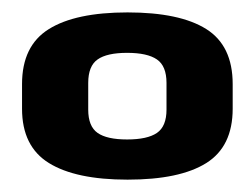

<svg xmlns="http://www.w3.org/2000/svg" viewBox="-20 -704 406 311"><path d="M186.6 -413Q271.1 -413 314 -439.8Q356.9 -466.6 356.9 -527.9V-567.8Q356.9 -630.1 314 -657Q271.1 -683.9 186.6 -683.9Q102.2 -683.9 59 -656.8Q15.7 -629.8 15.7 -567.8V-527.9Q15.7 -466.9 59.1 -440Q102.6 -413 186.6 -413ZM185.9 -478.1Q153.2 -478.1 138.1 -488.7Q122.9 -499.3 122.9 -526.4V-569.7Q122.9 -597.1 138.1 -607.7Q153.2 -618.4 185.9 -618.4Q218.7 -618.4 234.2 -607.7Q249.7 -597.1 249.7 -569.7V-526.4Q249.7 -499.3 234.2 -488.7Q218.7 -478.1 185.9 -478.1Z"/></svg>

Font: Anybody Thin
Style: Regular
Weight: 100
Designer: Tyler Finck
Foundry: Etcetera Type Company
Version: Version 1.114;gftools[0.9.25]